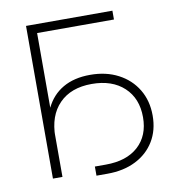

<svg xmlns="http://www.w3.org/2000/svg" viewBox="-83 -803 833 901"><g transform="rotate(-10 333.5 -353.0)"><path d="M512.2 -727.5V-685.5H146V0H100.6V-727.5ZM304.2 22V-21.5H356.4Q455.6 -21.5 511.2 -72Q566.9 -122.6 566.9 -210.4Q566.9 -300.3 510.3 -353Q453.6 -405.8 356.4 -405.8Q257.3 -405.8 201.4 -348.6Q145.5 -291.5 145.5 -189.9H118.2Q118.2 -271.5 145.8 -329.3Q173.3 -387.2 226.6 -418.2Q279.8 -449.2 356.9 -449.2Q432.6 -449.2 490.2 -418.9Q547.9 -388.7 580.3 -335Q612.8 -281.2 612.8 -210.4Q612.8 -140.6 581.1 -88.4Q549.3 -36.1 491.7 -7.1Q434.1 22 356.4 22Z"/></g></svg>

Font: Inter 17pt ExtraLight
Style: Regular
Weight: 250
Version: Version 4.001;git-66647c0bb